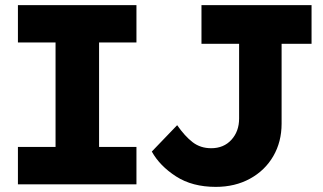

<svg xmlns="http://www.w3.org/2000/svg" viewBox="-20 -720 1262 750"><path d="M50 -146H197V-554H50V-700H513V-554H367V-146H513V0H50ZM573 -128 672 -231Q702 -188 732.5 -164.5Q763 -141 805 -141Q854 -141 884 -174Q914 -207 914 -257V-549H767V-700H1197V-549H1080V-237Q1080 -166 1047.5 -110Q1015 -54 956.5 -22Q898 10 823 10Q731 10 667.5 -31Q604 -72 573 -128Z"/></svg>

Font: Lexend Exa HM Xlight
Style: Bold
Weight: 700
Designer: Bonnie Shaver-Troup, Thomas Jockin, Octavio Pardo
Foundry: Lexend
Version: Version 1.091